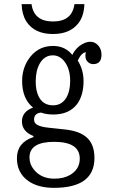

<svg xmlns="http://www.w3.org/2000/svg" viewBox="-20 -780 540 919"><path d="M336.4 -760.3H383.8Q382.3 -705.1 356.4 -670.4Q316.4 -617.2 233.4 -617.2Q144.5 -617.2 105.5 -678.2Q85 -711.4 83.5 -760.3H130.9Q142.1 -677.2 233.9 -677.2Q325.2 -677.2 336.4 -760.3ZM140.1 -124V-128.9Q85 -150.9 85 -198.7Q85 -245.6 138.2 -265.1Q85.9 -307.6 85.9 -392.6Q85.9 -447.3 113.3 -491.7Q156.7 -560.1 233.4 -560.1Q292 -560.1 326.2 -517.1Q344.2 -553.7 377.9 -570.8Q396 -580.1 412.6 -580.1Q432.6 -580.1 448.2 -564.5Q465.8 -546.4 465.8 -518.6Q465.8 -473.1 426.3 -473.1Q412.6 -473.1 402.3 -481.9Q388.7 -492.7 388.7 -513.7Q388.7 -519 391.1 -529.8Q370.1 -528.3 352.1 -490.2Q379.9 -446.3 379.9 -391.6Q379.9 -324.7 349.6 -282.7Q311.5 -231.9 235.4 -231.9Q201.2 -231.9 176.3 -241.2Q143.1 -237.3 143.1 -208Q143.1 -189.5 159.7 -181.6Q177.7 -172.4 210.9 -168.9L292 -160.2Q357.9 -152.8 391.1 -125.5Q432.1 -92.8 432.1 -23.9Q432.1 119.1 238.3 119.1Q161.1 119.1 114.3 85.4Q61 46.9 61 -22.9Q61 -97.7 140.1 -124ZM232.4 -515.1Q193.8 -515.1 170.9 -477.1Q150.9 -442.4 150.9 -390.6Q150.9 -349.6 163.1 -322.3Q183.6 -275.9 233.9 -275.9Q274.9 -275.9 296.9 -311.5Q315.9 -343.3 315.9 -392.6Q315.9 -453.1 285.6 -489.3Q263.7 -515.1 232.4 -515.1ZM239.3 -101.1Q121.1 -101.1 121.1 -26.4Q121.1 5.9 142.1 31.7Q176.8 75.2 240.7 75.2Q284.2 75.2 314.9 57.6Q361.8 30.3 361.8 -20.5Q361.8 -101.1 239.3 -101.1Z"/></svg>

Font: BIZ UDMincho
Style: Regular
Weight: 400
Monospace: yes
Designer: TypeBank Co., Ltd.
Foundry: Morisawa Inc.
Version: Version 1.06